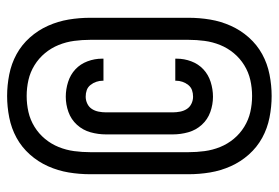

<svg xmlns="http://www.w3.org/2000/svg" viewBox="-142 -610 784 540"><g transform="rotate(-90 250.0 -340.0)"><path d="M250 32Q220 32 189.5 26Q159 20 132.5 5.5Q106 -9 85.5 -32Q65 -55 52.5 -83Q40 -111 35 -141Q30 -171 30 -202V-478Q30 -509 35 -539Q40 -569 52.5 -597Q65 -625 85.5 -648Q106 -671 132.5 -685.5Q159 -700 189.5 -706Q220 -712 250 -712Q280 -712 310.5 -706Q341 -700 367.5 -685.5Q394 -671 414.5 -648Q435 -625 447.5 -597Q460 -569 465 -539Q470 -509 470 -478V-202Q470 -171 465 -141Q460 -111 447.5 -83Q435 -55 414.5 -32Q394 -9 367.5 5.5Q341 20 310.5 26Q280 32 250 32ZM250 -23Q273 -23 295 -28Q317 -33 336.5 -45Q356 -57 370.5 -74.5Q385 -92 393.5 -113Q402 -134 405 -156.5Q408 -179 408 -202V-478Q408 -501 405 -523.5Q402 -546 393.5 -567Q385 -588 370.5 -605.5Q356 -623 336.5 -635Q317 -647 295 -652Q273 -657 250 -657Q227 -657 205 -652Q183 -647 163.5 -635Q144 -623 129.5 -605.5Q115 -588 106.5 -567Q98 -546 95 -523.5Q92 -501 92 -478V-202Q92 -179 95 -156.5Q98 -134 106.5 -113Q115 -92 129.5 -74.5Q144 -57 163.5 -45Q183 -33 205 -28Q227 -23 250 -23ZM248 -133Q226 -133 205 -140.5Q184 -148 169 -164.5Q154 -181 148 -202.5Q142 -224 142 -246V-434Q142 -456 148 -477.5Q154 -499 169 -515.5Q184 -532 205 -539.5Q226 -547 248 -547Q269 -547 289.5 -540.5Q310 -534 325 -520Q340 -506 347.5 -486Q355 -466 355 -445V-441H293V-443Q293 -452 290 -461Q287 -470 281 -477.5Q275 -485 266.5 -488Q258 -491 248 -491Q238 -491 228.5 -486.5Q219 -482 213.5 -473.5Q208 -465 206 -454.5Q204 -444 204 -434V-246Q204 -236 206 -225.5Q208 -215 213.5 -206.5Q219 -198 228.5 -193.5Q238 -189 248 -189Q258 -189 266.5 -192Q275 -195 281 -202.5Q287 -210 290 -219Q293 -228 293 -237V-239H355V-235Q355 -214 347.5 -194Q340 -174 325 -160Q310 -146 289.5 -139.5Q269 -133 248 -133Z"/></g></svg>

Font: Iosevka Custom Medium
Style: Regular
Weight: 500
Monospace: yes
Designer: Belleve Invis
Foundry: Belleve Invis
Version: Version 32.5.0; ttfautohint (v1.8.4)